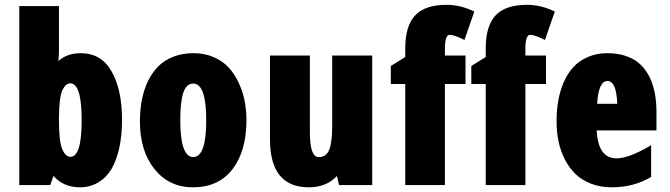

<svg xmlns="http://www.w3.org/2000/svg" viewBox="-20 -777 2813 806"><path d="M227.5 -751.5V-570.3Q227.5 -555.2 227.1 -547.4L225.1 -520.5Q261.2 -553.7 318.4 -553.7Q405.3 -553.7 448.2 -477.5Q492.2 -402.3 492.2 -273.7Q492.2 -145 447.8 -66.9Q425.8 -30.8 391.6 -10.7Q357.4 9.3 316.4 9.3Q245.6 9.3 204.6 -38.6L190.9 0H61V-751.5ZM227.5 -273.9Q227.5 -183.6 241.2 -151.1Q254.9 -118.7 275.9 -118.7Q322.8 -118.7 322.8 -272.9Q322.8 -427.2 274.9 -427.2Q255.9 -427.2 242.2 -399.4Q228.5 -370.1 227.5 -286.6Z M981.9 -429.7Q1014.6 -360.8 1014.6 -272.9Q1014.6 -143.6 956.3 -67.1Q897.9 9.3 790 9.3Q689.9 9.3 628.7 -66.9Q567.4 -143.1 567.4 -267.1Q567.4 -365.7 601.1 -436.5Q618.7 -472.2 644 -498Q669.4 -523.9 707.3 -538.8Q745.1 -553.7 791.7 -553.7Q838.4 -553.7 876.5 -537.4Q914.6 -521 939.7 -493.9Q964.8 -466.8 981.9 -429.7ZM791 -426.3Q762.7 -426.3 749.8 -388.7Q736.8 -351.1 736.8 -272.9Q736.8 -117.7 791.3 -117.7Q845.7 -117.7 845.7 -272Q845.7 -426.3 791 -426.3Z M1542.5 0H1403.3L1394.5 -38.1Q1350.1 9.3 1276.4 9.3Q1113.3 9.3 1113.3 -192.4V-543.9H1280.8V-222.2Q1280.8 -117.2 1317.9 -117.2Q1358.9 -117.2 1368.2 -169.9Q1373 -197.3 1373.8 -215.1Q1374.5 -232.9 1374.5 -255.4Q1374.5 -255.4 1374.5 -543.9H1542.5Z M1681.2 -574.2Q1681.2 -668 1722.7 -712.4Q1764.2 -756.8 1854.5 -756.8Q1913.1 -756.8 1971.2 -728.5L1929.7 -609.4Q1886.2 -630.9 1868.2 -630.9Q1847.7 -630.9 1847.7 -572.3V-543.9H1934.1V-424.3H1847.7V0H1681.2V-424.3H1620.6V-500L1681.2 -537.6Z M2019 -574.2Q2019 -668 2060.5 -712.4Q2102.1 -756.8 2192.4 -756.8Q2251 -756.8 2309.1 -728.5L2267.6 -609.4Q2224.1 -630.9 2206.1 -630.9Q2185.5 -630.9 2185.5 -572.3V-543.9H2272V-424.3H2185.5V0H2019V-424.3H1958.5V-500L2019 -537.6Z M2548.3 9.3Q2500.5 9.3 2461.2 -5.9Q2421.9 -21 2395.3 -47.1Q2368.7 -73.2 2350.6 -108.9Q2316.4 -176.3 2316.4 -268.1Q2316.4 -362.8 2346.2 -431.2Q2362.3 -468.3 2386.7 -495.1Q2411.1 -522 2448 -537.8Q2484.9 -553.7 2527.6 -553.7Q2570.3 -553.7 2601.8 -543.7Q2633.3 -533.7 2654.3 -518.1Q2675.3 -502.4 2690.9 -480Q2706.5 -457.5 2714.8 -435.8Q2723.1 -414.1 2728.5 -388.2Q2735.8 -350.1 2735.8 -306.6V-229.5H2484.9Q2490.7 -112.3 2567.9 -112.3Q2621.1 -112.3 2713.4 -167.5V-34.2Q2640.6 9.3 2548.3 9.3ZM2530.3 -437Q2492.2 -437 2486.8 -341.3H2571.3Q2567.4 -437 2530.3 -437Z"/></svg>

Font: Open Sans Hebrew Condensed Extra Bold
Style: Regular
Weight: 800
Width: 3
Foundry: Ascender Corporation, Yanek Iontef
Version: Version 2.001;PS 002.001;hotconv 1.0.70;makeotf.lib2.5.58329